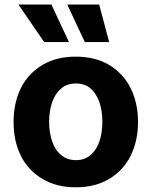

<svg xmlns="http://www.w3.org/2000/svg" viewBox="-20 -797 653 828"><path d="M306.6 10.7Q223.6 10.7 164.1 -24.9Q102.5 -61 70.8 -123.5Q38.6 -187.5 38.6 -270.5Q38.6 -354.5 70.8 -418.5Q102.1 -480.5 164.1 -517.6Q224.1 -552.7 306.6 -552.7Q389.6 -552.7 449.7 -517.6Q510.7 -481 542.5 -418.5Q575.2 -354 575.2 -270.5Q575.2 -188 542.5 -123.5Q510.7 -60.5 449.7 -24.9Q390.1 10.7 306.6 10.7ZM370.6 -128.4Q395.5 -149.4 408.7 -187Q421.4 -225.1 421.4 -271.5Q421.4 -318.4 408.7 -356.4Q395.5 -393.6 370.6 -415.5Q346.2 -437 307.6 -437Q269 -437 244.1 -415.5Q217.3 -393.1 205.1 -356.4Q191.9 -319.3 191.9 -271.5Q191.9 -224.6 205.1 -187Q217.3 -149.9 244.1 -128.4Q269.5 -106.4 307.6 -106.4Q345.7 -106.4 370.6 -128.4ZM277.3 -615.7H170.4L59.6 -777.3H201.7ZM450.7 -615.7H345.7L270 -777.3H407.7Z"/></svg>

Font: My Font
Style: Bold
Weight: 500
Designer: Rasmus Andersson
Foundry: rsms
Version: Version 0.001